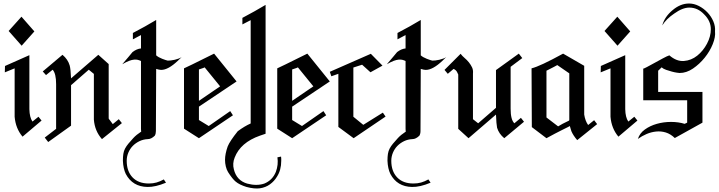

<svg xmlns="http://www.w3.org/2000/svg" viewBox="-20 -785 4158 1111"><path d="M220.5 -87.4 202.6 -109.5 167.9 -81.6Q151.1 -105.3 150 -153.2V-465.8L8.9 -403.2L7.9 -366.3L64.7 -389.5V-109.5Q70.5 -41.6 110.5 5.8ZM178.9 -603.2 104.2 -688.4 30 -605.8 105.3 -520.5Z M685.3 -72.6 667.4 -95.3 632.6 -66.8Q622.6 -81.6 615.8 -89.5Q608.9 -97.4 608.9 -99.5V-414.2L548.9 -467.9L391.1 -331.6Q388.9 -386.3 383.2 -406.3Q373.2 -441.1 341.6 -467.9L227.4 -371.6L246.3 -350.5L284.7 -381.6Q304.7 -359.5 304.7 -297.9V-39.5L238.9 11.1L258.9 36.8L391.1 -57.9V-292.1L493.7 -381.6L523.2 -357.4V-92.6Q528.4 -26.8 570 20Z M950.5 -434.2Q940.5 -436.3 918.7 -444.7Q896.8 -453.2 883.7 -464.7V-669.5Q852.1 -650.5 819.2 -632.1Q786.3 -613.7 748.9 -594.2V-557.4L795.8 -582.1V-504.7Q771.6 -502.6 746.8 -483.7Q738.9 -474.7 724.5 -456.8Q710 -438.9 687.4 -413.2Q711.1 -426.8 727.1 -432.9Q743.2 -438.9 755.8 -440Q768.4 -441.1 777.6 -438.7Q786.8 -436.3 795.8 -432.1Q795.8 -330 795.8 -260.5Q795.8 -191.6 795.8 -145.3Q795.8 -101.1 795.8 -75.8Q795.8 -51.6 795.8 -39.5Q795.8 -27.9 796.6 -25.8Q797.4 -23.7 797.4 -23.7Q768.4 -4.7 751.6 13.7Q734.7 32.1 722.9 46.3Q711.1 60.5 703.7 74.5Q696.3 88.4 693.7 105.3Q691.1 122.1 691.1 145.3Q693.2 191.6 707.9 221.6Q746.8 295.3 833.2 296.8Q878.9 297.9 940.5 272.1L927.9 253.2Q905.8 265.3 885.5 271.1Q865.3 276.8 841.1 276.8Q780.5 276.8 746.8 241.3Q713.2 205.8 713.2 145.3Q713.2 121.1 722.6 98.4Q732.1 75.8 748.4 59.2Q764.7 42.6 787.1 31.8Q809.5 21.1 835.3 20Q855.3 20 875.8 0Q882.1 -11.1 882.1 -26.8L883.7 -386.3Q902.1 -380.5 912.6 -380.5Q953.2 -380.5 1008.9 -433.2L1031.1 -454.7Q1024.7 -450 1013.9 -446.1Q1003.2 -442.1 991.3 -439.2Q979.5 -436.3 968.9 -435.3Q958.4 -434.2 950.5 -434.2ZM1033.7 -455.8 1031.1 -454.7Q1032.1 -454.7 1033.7 -455.8Z M1348.9 -313.7 1218.9 -474.7Q1135.3 -433.2 1091.6 -411.8Q1047.9 -390.5 1044.7 -389.5V-40.5L1131.1 14.7L1327.9 -117.9L1312.1 -142.1L1187.9 -55.8L1131.1 -90.5V-167.9ZM1253.7 -285.3 1131.1 -201.6V-383.2Q1143.2 -387.4 1151.6 -390Q1160 -392.6 1164.2 -395.3Z M1606.3 121.1 1585.3 125.3Q1591.6 167.9 1576.3 209.5Q1556.3 258.4 1508.9 277.4Q1465.3 292.1 1410.5 277.4Q1348.9 259.5 1333.2 194.7Q1324.2 161.1 1337.9 126.8Q1371.6 39.5 1484.2 0L1516.8 -11.1V-756.8Q1485.3 -737.9 1452.4 -719.5Q1419.5 -701.1 1382.6 -681.6V-643.7L1430.5 -668.4V-70.5Q1412.6 -62.6 1394.2 -51.6Q1375.8 -40.5 1355.8 -25.8Q1309.5 32.1 1297.4 62.6Q1282.1 106.3 1282.1 140Q1282.1 158.9 1286.6 177.9Q1291.1 196.8 1299.5 210.5Q1325.3 251.1 1344.2 266.3Q1365.8 284.2 1406.3 296.8Q1452.1 308.9 1483.2 304.7Q1516.8 300 1542.1 281.6Q1567.4 263.2 1582.6 237.4Q1607.4 199.5 1607.4 145.3Q1607.4 140 1607.4 133.2Q1607.4 126.8 1606.3 121.1Z M1888.4 -313.7 1758.4 -474.7Q1674.7 -433.2 1631.1 -411.8Q1587.4 -390.5 1584.2 -389.5V-40.5L1670.5 14.7L1867.4 -117.9L1851.6 -142.1L1727.4 -55.8L1670.5 -90.5V-167.9ZM1793.2 -285.3 1670.5 -201.6V-383.2Q1682.6 -387.4 1691.1 -390Q1699.5 -392.6 1703.7 -395.3Z M2211.1 -110.5 2195.3 -133.2 2082.1 -62.6 2024.7 -109.5V-394.2L2075.3 -410.5L2123.7 -366.8L2193.2 -405.3L2125.8 -473.7L1888.4 -369.5L1897.4 -343.7L1937.9 -357.9V-50.5L2026.3 14.7Z M2481.6 -434.2Q2471.6 -436.3 2449.7 -444.7Q2427.9 -453.2 2414.7 -464.7V-669.5Q2383.2 -650.5 2350.3 -632.1Q2317.4 -613.7 2280 -594.2V-557.4L2326.8 -582.1V-504.7Q2302.6 -502.6 2277.9 -483.7Q2270 -474.7 2255.5 -456.8Q2241.1 -438.9 2218.4 -413.2Q2242.1 -426.8 2258.2 -432.9Q2274.2 -438.9 2286.8 -440Q2299.5 -441.1 2308.7 -438.7Q2317.9 -436.3 2326.8 -432.1Q2326.8 -330 2326.8 -260.5Q2326.8 -191.6 2326.8 -145.3Q2326.8 -101.1 2326.8 -75.8Q2326.8 -51.6 2326.8 -39.5Q2326.8 -27.9 2327.6 -25.8Q2328.4 -23.7 2328.4 -23.7Q2299.5 -4.7 2282.6 13.7Q2265.8 32.1 2253.9 46.3Q2242.1 60.5 2234.7 74.5Q2227.4 88.4 2224.7 105.3Q2222.1 122.1 2222.1 145.3Q2224.2 191.6 2238.9 221.6Q2277.9 295.3 2364.2 296.8Q2410 297.9 2471.6 272.1L2458.9 253.2Q2436.8 265.3 2416.6 271.1Q2396.3 276.8 2372.1 276.8Q2311.6 276.8 2277.9 241.3Q2244.2 205.8 2244.2 145.3Q2244.2 121.1 2253.7 98.4Q2263.2 75.8 2279.5 59.2Q2295.8 42.6 2318.2 31.8Q2340.5 21.1 2366.3 20Q2386.3 20 2406.8 0Q2413.2 -11.1 2413.2 -26.8L2414.7 -386.3Q2433.2 -380.5 2443.7 -380.5Q2484.2 -380.5 2540 -433.2L2562.1 -454.7Q2555.8 -450 2545 -446.1Q2534.2 -442.1 2522.4 -439.2Q2510.5 -436.3 2500 -435.3Q2489.5 -434.2 2481.6 -434.2ZM2564.7 -455.8 2562.1 -454.7Q2563.2 -454.7 2564.7 -455.8Z M3012.1 -80.5 2994.2 -103.2 2956.3 -71.6Q2934.7 -92.1 2934.7 -155.8V-398.4L3002.1 -448.9L2982.1 -474.7L2850 -379.5V-161.1L2746.8 -71.6L2716.8 -95.3V-359.5Q2718.9 -379.5 2711.6 -395Q2704.2 -410.5 2693.2 -424.2Q2682.1 -437.9 2668.4 -449.5Q2654.7 -461.1 2645.3 -473.7L2552.1 -380.5L2571.1 -357.9L2604.7 -386.3Q2619.5 -379.5 2625 -367.6Q2630.5 -355.8 2631.6 -353.7V-39.5L2691.1 14.7L2850 -122.1Q2852.1 -66.8 2856.3 -45.8Q2866.8 -11.1 2897.9 14.7Z M3435.3 -66.8 3417.9 -89.5 3383.2 -61.6Q3366.3 -85.3 3360.5 -122.1V-404.2L3238.4 -474.7Q3104.2 -401.1 3055.8 -389.5L3057.4 -49.5L3142.1 14.7Q3195.8 -14.7 3227.4 -30.3Q3258.9 -45.8 3267.9 -50.5L3277.4 -55.8Q3280 -46.8 3282.1 -39.5Q3284.2 -32.1 3286.3 -25.8Q3296.8 -1.1 3320 25.8ZM3274.2 -90.5 3273.2 -89.5V-87.4Q3229.5 -66.8 3209.5 -53.7L3142.1 -105.3V-375.8Q3170 -389.5 3185.3 -397.9Q3200.5 -406.3 3204.7 -408.4L3274.2 -360.5Z M3668.4 -87.4 3650.5 -109.5 3615.8 -81.6Q3598.9 -105.3 3597.9 -153.2V-465.8L3456.8 -403.2L3455.8 -366.3L3512.6 -389.5V-109.5Q3518.4 -41.6 3558.4 5.8ZM3626.8 -603.2 3552.1 -688.4 3477.9 -605.8 3553.2 -520.5Z M4117.4 -603.2Q4120 -632.6 4107.6 -661.6Q4095.3 -690.5 4073.4 -713.4Q4051.6 -736.3 4023.7 -750.5Q3995.8 -764.7 3967.4 -764.7Q3917.4 -764.7 3872.6 -726.8Q3825.8 -688.4 3812.1 -637.9Q3835.3 -675.3 3881.1 -706.3Q3929.5 -741.1 3968.4 -741.1Q4017.9 -741.1 4054.7 -701.6Q4093.2 -663.7 4093.2 -615.8Q4093.2 -574.2 4071.1 -532.4Q4048.9 -490.5 4014.5 -462.9Q3980 -435.3 3937.4 -432.1Q3894.7 -428.9 3853.2 -464.7Q3841.1 -461.1 3816.3 -447.6Q3791.6 -434.2 3767.1 -420.8Q3742.6 -407.4 3722.9 -396.8Q3703.2 -386.3 3702.1 -388.4V-204.7H3956.3V-75.3Q3950.5 -72.6 3947.4 -71.1Q3944.2 -69.5 3941.6 -68.4Q3906.3 -79.5 3862.6 -79.5Q3820 -79.5 3780.8 -68.4Q3741.6 -57.4 3711.3 -35.5Q3681.1 -13.7 3671.1 18.9Q3694.2 2.1 3721.3 -9.5Q3748.4 -21.1 3776.8 -23.9Q3805.3 -26.8 3832.6 -18.4Q3860 -10 3884.7 13.7Q3930.5 -12.1 3970.3 -33.9Q4010 -55.8 4044.7 -75.3V-253.2H3788.4V-375.8Q3794.2 -381.6 3799.2 -386.1Q3804.2 -390.5 3808.4 -395.3Q3818.4 -386.3 3834.7 -380.8Q3851.1 -375.3 3867.4 -370.8Q3883.7 -366.3 3896.6 -364.5Q3909.5 -362.6 3912.6 -362.6Q3952.1 -362.6 3990 -388.4Q4027.9 -414.2 4057.6 -451.1Q4087.4 -487.9 4104.2 -529.5Q4121.1 -571.1 4117.4 -603.2ZM3812.1 -637.9V-636.8Z"/></svg>

Font: MM Bagan
Style: Regular
Weight: 400
Designer: Khon Soe Zaw Thu
Version: Version 1.00 July 10, 2016, initial release